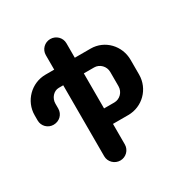

<svg xmlns="http://www.w3.org/2000/svg" viewBox="-190 -799 895 934"><g transform="rotate(-30 257.0 -331.5)"><path d="M-30.8 -390.1V-360.8C-30.8 -328.6 -4.9 -303.7 26.4 -303.7C59.6 -303.7 85 -328.6 85 -360.8V-388.7C85 -418.9 108.4 -446.8 137.7 -446.8H162.6V-47.9C162.6 -16.6 189 9.3 220.7 9.3C252.9 9.3 278.3 -16.6 278.3 -47.9V-163.1H364.3C443.8 -163.1 508.3 -227.1 508.3 -307.6V-390.1C508.3 -469.2 446.8 -534.7 367.2 -534.7H278.3V-616.2C278.3 -647.9 252 -673.3 220.2 -673.3C188 -673.3 162.6 -647.5 162.6 -616.2V-534.7H113.8C34.2 -534.7 -30.8 -469.2 -30.8 -390.1ZM393.1 -388.7V-308.6C393.1 -275.9 367.2 -250 335.9 -250H278.3V-446.8H336.4C367.2 -446.8 393.1 -420.4 393.1 -388.7Z"/></g></svg>

Font: Supermercado One
Style: Regular
Weight: 400
Designer: James Grieshaber
Foundry: James Grieshaber
Version: Version 1.002